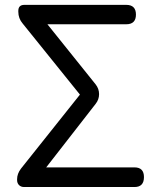

<svg xmlns="http://www.w3.org/2000/svg" viewBox="-20 -753 641 773"><path d="M521.5 0H77.1Q64.5 0 56.6 -7.8Q48.8 -15.6 48.8 -28.3V-31.2Q48.8 -53.7 64.5 -74.2L301.8 -372.1L71.3 -658.2Q53.7 -678.7 53.7 -706.1V-709Q53.7 -733.4 78.1 -733.4H488.3Q527.3 -733.4 527.3 -694.3Q527.3 -655.3 488.3 -655.3H170.9L365.2 -413.1Q378.9 -395.5 378.9 -374Q378.9 -352.5 365.2 -335L166 -79.1H521.5Q559.6 -79.1 559.6 -40Q559.6 0 521.5 0Z"/></svg>

Font: GenSenMaruGothic TW TTF Regular
Style: Regular
Weight: 400
Version: Version 1.301